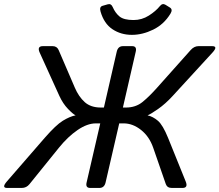

<svg xmlns="http://www.w3.org/2000/svg" viewBox="-56 -928 1083 948"><path d="M440.4 -871.1Q433.6 -894.5 450.7 -899.4L476.1 -906.7Q492.7 -911.6 500.5 -893.1Q513.2 -863.8 534.4 -846.4Q555.7 -829.1 603.5 -829.1Q644.5 -829.1 679 -851.1Q713.4 -873 733.4 -897.9Q746.1 -913.6 761.2 -904.3L783.2 -890.6Q798.3 -880.9 785.6 -860.4Q753.4 -807.6 700.4 -781.7Q647.5 -755.9 595.2 -755.9Q541 -755.9 499.3 -783.7Q457.5 -811.5 440.4 -871.1ZM-20.5 0Q-49.8 0 -22 -32.2L164.6 -247.1Q220.2 -311 254.2 -331.8Q288.1 -352.5 316.4 -358.4L316.9 -358.9Q305.2 -363.8 279.8 -390.1Q254.4 -416.5 236.8 -455.1L140.1 -668Q125.5 -700.2 156.2 -700.2H203.6Q225.1 -700.2 233.4 -681.2L313.5 -495.1Q332.5 -450.7 362.3 -423.8Q392.1 -397 442.4 -397H457L520.5 -673.3Q526.9 -700.2 551.3 -700.2H596.2Q620.6 -700.2 614.3 -673.3L550.8 -397H565.4Q613.8 -397 647.5 -424.3Q681.2 -451.7 719.7 -495.1L885.7 -681.2Q902.8 -700.2 924.3 -700.2H991.2Q1022.5 -700.2 992.7 -668L797.4 -455.1Q760.7 -415 723.9 -389.4Q687 -363.8 673.3 -358.9L672.9 -358.4Q699.2 -352.5 723.6 -331.8Q748 -311 773.9 -247.1L860.8 -32.2Q874 0 844.7 0H792.5Q769.5 0 762.7 -19L700.2 -199.2Q681.2 -253.9 640.4 -286.4Q599.6 -318.8 554.7 -318.8H532.7L465.3 -26.9Q459 0 434.6 0H389.6Q365.2 0 371.6 -26.9L439 -318.8H417Q375 -318.8 326.9 -285.9Q278.8 -252.9 235.4 -199.2L89.8 -19Q74.7 0 51.3 0Z"/></svg>

Font: Istok Web
Style: BoldItalic
Weight: 700
Italic angle: -13°
Designer: Andrey V. Panov
Foundry: Andrey V. Panov
Version: Version 1.0.2g